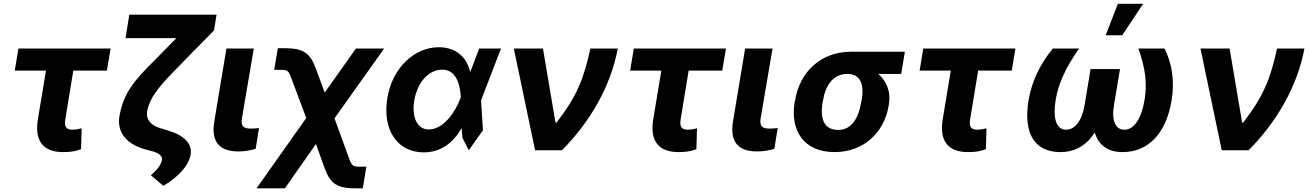

<svg xmlns="http://www.w3.org/2000/svg" viewBox="-20 -806 7025 1030"><path d="M573.2 -545.5H78.8L59.3 -427.2H226.6L183.2 -166.2C163.7 -47.6 214.5 9.9 318.2 9.9C356.2 9.9 382.8 6.4 414.8 -5.7L418 -117.5C401.3 -114 389.9 -110.4 367.5 -110.4C338.8 -110.4 323.2 -122.5 330.3 -165.5L373.2 -427.2H553.6Z M1141.7 -727.3H673.7L653.4 -601.6H926.5L806.1 -479.4C701 -374.3 644.2 -310 621.4 -186.8C604.8 -96.6 657.7 -30.5 766.3 -2.8L801.1 6.4C835.6 16.3 853 33.4 848.7 53.3C844.5 74.9 826 103.3 789.4 134.2L856.5 191.1C941.4 139.9 992.9 80.3 1002.8 23.1C1012.8 -34.1 968.4 -80.6 877.5 -107.2L839.5 -118.6C787.6 -133.9 761.7 -167.3 769.2 -210.2C783.4 -279.8 827.8 -335.2 908 -418.3L1128.2 -643.5Z M1194.6 -545.5 1129.3 -152.7C1111.2 -39.1 1163.4 6.4 1258.9 6.4C1292.3 6.4 1324.9 0.7 1351.6 -7.8L1369.3 -119C1357.2 -117.9 1340.6 -116.1 1326 -116.1C1288.4 -116.1 1271 -127.1 1277.7 -170.8L1341.6 -545.5Z M1356.2 204.5H1508.2L1675.1 -33.7L1721.6 96.6C1753.6 182.9 1790.5 204.5 1893.5 204.5H1926.1L1945.3 88.1H1912.6C1873.2 88.1 1867.5 84.9 1851.6 41.2L1774.5 -171.2L2040.8 -545.5H1889.2L1721.9 -309.3L1674.7 -437.5C1642.8 -524.5 1605.5 -547.6 1503.2 -547.6H1470.5L1451 -431.1H1483.7C1524.5 -431.1 1527 -429 1544.7 -381.7L1622.9 -172.9Z M2251.8 11.4C2346.2 12.1 2413.7 -42.3 2456 -119L2461.3 -65.7L2494.7 0L2570.7 -106.9L2560.7 -268.1L2667.6 -545.5H2550.4L2504.3 -423.3L2501.8 -421.2C2484.7 -498.9 2425.8 -552.6 2333.8 -552.6C2203.5 -552.6 2084.5 -442.5 2058.2 -280.9C2029.8 -110.1 2110.8 10.7 2251.8 11.4ZM2202.1 -265.6C2218.4 -361.9 2277 -432.2 2352.3 -432.2C2426.8 -432.2 2446.7 -354.8 2451.7 -292.6L2452.4 -285.9L2448.5 -275.9C2423.7 -207.4 2360.1 -111.5 2280.2 -111.5C2218.4 -111.5 2187.9 -176.1 2202.1 -265.6Z M2850.5 0H2994.7C3153.8 -160.2 3258.5 -353.3 3294 -545.5H3147C3112.9 -386.7 3074.9 -289.4 2965.6 -148.4H2959.9L2892.8 -545.5H2736.5Z M3874.3 -545.5H3380L3360.4 -427.2H3527.7L3484.4 -166.2C3464.8 -47.6 3515.6 9.9 3619.3 9.9C3657.3 9.9 3683.9 6.4 3715.9 -5.7L3719.1 -117.5C3702.4 -114 3691.1 -110.4 3668.7 -110.4C3639.9 -110.4 3624.3 -122.5 3631.4 -165.5L3674.4 -427.2H3854.8Z M3977.3 -545.5 3911.9 -152.7C3893.8 -39.1 3946 6.4 4041.5 6.4C4074.9 6.4 4107.6 0.7 4134.2 -7.8L4152 -119C4139.9 -117.9 4123.2 -116.1 4108.7 -116.1C4071 -116.1 4053.6 -127.1 4060.4 -170.8L4124.3 -545.5Z M4245.7 -269.9 4242.9 -258.5C4218 -105.8 4291.5 9.9 4457.4 9.9C4616.1 9.9 4724.4 -98.7 4747.2 -238.6L4748.6 -248.6C4759.9 -313.9 4735.1 -371.8 4691.8 -409.4H4814.6L4834.2 -528.4H4545.5C4380 -528.4 4270.2 -416.9 4245.7 -269.9ZM4392.8 -258.5 4395.6 -269.9C4408 -345.2 4447.4 -409.4 4525.9 -409.4C4601.2 -409.4 4615.4 -345.2 4603 -269.9L4600.1 -258.5C4586.6 -175.8 4550.8 -109 4476.9 -109C4395.2 -109 4379.6 -175.8 4392.8 -258.5Z M5427.2 -545.5H4932.9L4913.4 -427.2H5080.6L5037.3 -166.2C5017.8 -47.6 5068.5 9.9 5172.2 9.9C5210.2 9.9 5236.9 6.4 5268.8 -5.7L5272 -117.5C5255.3 -114 5244 -110.4 5221.6 -110.4C5192.8 -110.4 5177.2 -122.5 5184.3 -165.5L5227.3 -427.2H5407.7Z M5768.5 -545.5H5628.2C5561.1 -465.6 5515.6 -371.1 5498.2 -270.6C5466.6 -84.5 5535.2 9.9 5668.3 9.9C5748.9 9.9 5810.7 -28.1 5853 -95.2C5872.9 -28.1 5922.2 9.9 6002.1 9.9C6136 9.9 6235.8 -84.5 6265.6 -270.6C6282 -371.1 6267.4 -465.6 6227.3 -545.5H6087C6125.7 -438.2 6134.2 -353.3 6120.4 -271.3C6104 -171.2 6064.3 -110.1 6011.4 -110.1C5965.2 -110.1 5941.8 -156.2 5956 -242.2L5988.3 -435.4H5830.6L5798.3 -242.2C5784.1 -156.2 5745.4 -110.1 5699.2 -110.1C5646.3 -110.1 5626.8 -171.2 5643.5 -271.3C5657 -353.3 5693.5 -438.2 5768.5 -545.5ZM5911.6 -616.8H6000.4L6112.2 -785.5H5976.9Z M6534.1 0H6678.3C6837.4 -160.2 6942.1 -353.3 6977.6 -545.5H6830.6C6796.5 -386.7 6758.5 -289.4 6649.1 -148.4H6643.5L6576.3 -545.5H6420.1Z"/></svg>

Font: Margiela Sans
Style: Bold Italic
Weight: 700
Italic angle: -9.39999°
Designer: Stefan Endress, Andreas Faust
Version: Version 1.100;FEAKit 1.0